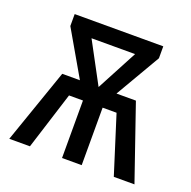

<svg xmlns="http://www.w3.org/2000/svg" viewBox="-100 -626 723 725"><g transform="rotate(20 261.5 -263.5)"><path d="M513 0H430L357 -231H301V0H222V-231H166L93 0H10L114 -299H185L81 -479V-527H437V-479L332 -299H410ZM260 -299 347 -463H172Z"/></g></svg>

Font: Fira Sans Compressed
Style: Regular
Weight: 400
Width: 1
Designer: bBox Type GmbH & Carrois Corporate GbR & Edenspiekermann AG
Foundry: bBox Type GmbH & Carrois Corporate GbR & Edenspiekermann AG
Version: Version 4.301